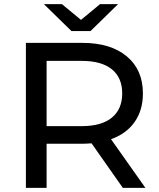

<svg xmlns="http://www.w3.org/2000/svg" viewBox="-20 -907 767 927"><path d="M573 0 422 -215Q394 -213 378 -213H205V0H105V-700H378Q514 -700 592 -635Q670 -570 670 -456Q670 -375 630 -318Q590 -261 516 -235L682 0ZM570 -456Q570 -532 520 -572.5Q470 -613 375 -613H205V-298H375Q470 -298 520 -339Q570 -380 570 -456ZM550 -887 417 -757H325L192 -887H279L371 -811L463 -887Z"/></svg>

Font: APTA Sans Medium
Style: Bold
Weight: 500
Version: Version 7.200